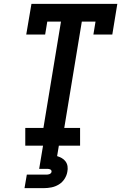

<svg xmlns="http://www.w3.org/2000/svg" viewBox="-20 -755 640 995"><path d="M111 0V-92H205L296 -643H225L214 -576H116L143 -735H588L562 -576H464L475 -643H404L313 -92H395V0ZM107 220 119 150H219Q223 150 227.5 149.5Q232 149 236 147.5Q240 146 243.5 142.5Q247 139 247 135Q248 131 245.5 127.5Q243 124 239.5 122.5Q236 121 232 120.5Q228 120 224 120H183L203 0H285L276 54Q289 58 300.5 64.5Q312 71 320 82Q328 93 330 107Q332 121 329 135Q326 154 314.5 172Q303 190 285 201Q267 212 247 216Q227 220 207 220Z"/></svg>

Font: Iosevka Curly Slab SmBdExObl
Style: Regular
Weight: 600
Width: 7
Italic angle: -9°
Monospace: yes
Designer: Belleve Invis
Foundry: Belleve Invis
Version: Version 11.1.0; ttfautohint (v1.8.3)